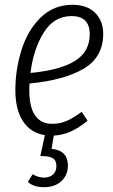

<svg xmlns="http://www.w3.org/2000/svg" viewBox="-20 -554 471 800"><path d="M103 -206Q102 -197 102 -179Q102 -38 198 -38Q230 -38 258.5 -50.5Q287 -63 320 -88L345 -51Q310 -22 276 -6.5Q242 9 204 11L195 66Q263 73 263 136Q263 175 236 200.5Q209 226 163 226Q120 226 96 204L116 172Q140 186 163 186Q186 186 200.5 173.5Q215 161 215 138Q215 115 200.5 105.5Q186 96 148 96L167 9Q108 0 76 -48.5Q44 -97 44 -178Q44 -265 70 -347Q96 -429 150 -481.5Q204 -534 282 -534Q343 -534 376.5 -500.5Q410 -467 410 -413Q410 -316 329 -268Q248 -220 103 -206ZM107 -250Q232 -262 293 -300.5Q354 -339 354 -412Q354 -448 335.5 -467.5Q317 -487 278 -487Q205 -487 162 -418Q119 -349 107 -250Z"/></svg>

Font: Fira Sans Extra Condensed Light
Style: Italic
Weight: 300
Width: 3
Italic angle: -8°
Designer: Carrois Corporate & Edenspiekermann AG
Foundry: Carrois Corporate GbR & Edenspiekermann AG
Version: Version 4.203